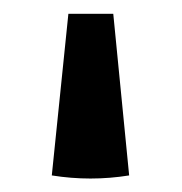

<svg xmlns="http://www.w3.org/2000/svg" viewBox="-20 -155 263 278"><path d="M144 -135 167 99Q111 108 55 99L79 -135Z"/></svg>

Font: Piazzolla SemiBold
Style: Regular
Weight: 600
Designer: Juan Pablo del Peral
Foundry: Huerta Tipografica
Version: Version 1.330